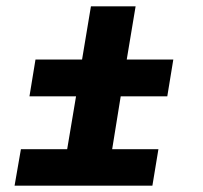

<svg xmlns="http://www.w3.org/2000/svg" viewBox="-20 -586 640 606"><path d="M26 0 46 -115H192L220 -282H73L92 -398H239L267 -566H408L380 -398H527L508 -282H361L334 -115H480L461 0Z"/></svg>

Font: Iosevka Etoile Heavy Oblique
Style: Regular
Weight: 900
Italic angle: -9°
Designer: Belleve Invis
Foundry: Belleve Invis
Version: Version 15.5.2; ttfautohint (v1.8.4)